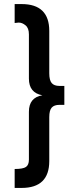

<svg xmlns="http://www.w3.org/2000/svg" viewBox="-20 -777 376 943"><path d="M86 146H52V53Q93 53 107.5 43Q122 33 122 7V-228Q122 -298 188 -309Q122 -321 122 -391V-608Q122 -639 105.5 -652.5Q89 -666 73 -666H70L52 -664V-757H86Q222 -757 222 -625V-417Q222 -383 234 -369Q246 -355 272 -355H296V-262H272Q246 -262 234 -248.5Q222 -235 222 -202V14Q222 146 86 146Z"/></svg>

Font: Montserrat Alternates
Style: Regular
Weight: 400
Designer: Julieta Ulanovsky
Foundry: Julieta Ulanovsky
Version: Version 2.001